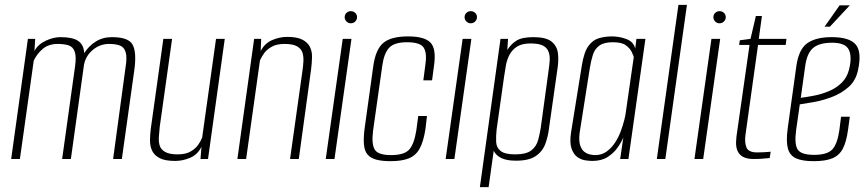

<svg xmlns="http://www.w3.org/2000/svg" viewBox="-20 -655 3576 791"><path d="M26 0 95 -495H125L122 -445Q136 -472 168 -487Q200 -502 229 -502Q279 -502 302 -486.5Q325 -471 327 -436Q345 -465 374 -483.5Q403 -502 441 -502Q509 -502 526 -471.5Q543 -441 534 -371L482 0H446L497 -376Q504 -418 498 -439Q492 -460 475 -467Q458 -474 429 -474Q392 -474 362.5 -449.5Q333 -425 326 -388L272 0H236L289 -380Q295 -421 288 -441.5Q281 -462 263 -468Q245 -474 218 -474Q180 -474 156 -453.5Q132 -433 119 -405L62 0Z M702 8Q660 8 638 -3.5Q616 -15 607 -33.5Q598 -52 598 -75Q598 -98 601 -123L653 -495H689L638 -132Q636 -111 634.5 -91Q633 -71 638 -55Q643 -39 660.5 -29Q678 -19 712 -19Q745 -19 765.5 -31Q786 -43 797 -59Q808 -75 813 -89L870 -495H906L837 0H806L810 -50Q794 -18 763.5 -5Q733 8 702 8Z M958 0 1027 -495H1056L1054 -445Q1071 -477 1101.5 -490Q1132 -503 1163 -503Q1204 -503 1226 -491.5Q1248 -480 1257 -461.5Q1266 -443 1265.5 -420Q1265 -397 1262 -372L1211 0H1175L1226 -363Q1229 -383 1230 -403Q1231 -423 1226 -438.5Q1221 -454 1204 -464Q1187 -474 1152 -474Q1120 -474 1099.5 -462.5Q1079 -451 1068 -435.5Q1057 -420 1051 -406L994 0Z M1322 0 1392 -495H1428L1358 0ZM1425 -559Q1415 -559 1407.5 -566.5Q1400 -574 1400 -584Q1400 -595 1407.5 -602Q1415 -609 1425 -609Q1436 -609 1443.5 -602Q1451 -595 1451 -584Q1451 -574 1443.5 -566.5Q1436 -559 1425 -559Z M1589 9Q1555 9 1531.5 3Q1508 -3 1495 -17.5Q1482 -32 1479.5 -58.5Q1477 -85 1482 -125L1518 -384Q1528 -453 1560 -479Q1592 -505 1661 -505Q1730 -505 1754 -479Q1778 -453 1768 -384L1760 -324H1724L1732 -385Q1740 -435 1726 -458Q1712 -481 1657 -481Q1604 -481 1583 -458Q1562 -435 1555 -385L1517 -117Q1510 -61 1524 -38.5Q1538 -16 1591 -16Q1645 -16 1665.5 -38.5Q1686 -61 1695 -117L1703 -177H1739L1733 -125Q1725 -72 1709 -43Q1693 -14 1664 -2.5Q1635 9 1589 9Z M1816 0 1886 -495H1922L1852 0ZM1919 -559Q1909 -559 1901.5 -566.5Q1894 -574 1894 -584Q1894 -595 1901.5 -602Q1909 -609 1919 -609Q1930 -609 1937.5 -602Q1945 -595 1945 -584Q1945 -574 1937.5 -566.5Q1930 -559 1919 -559Z M1957 116 2042 -495H2073L2070 -449Q2083 -471 2106 -486.5Q2129 -502 2177 -502Q2230 -502 2252.5 -483.5Q2275 -465 2278.5 -436Q2282 -407 2277 -374L2242 -128Q2238 -93 2226.5 -62Q2215 -31 2187 -12Q2159 7 2106 7Q2066 7 2044 -4.5Q2022 -16 2014 -34L1993 116ZM2102 -19Q2148 -19 2169 -35.5Q2190 -52 2197 -78Q2204 -104 2208 -130L2240 -364Q2243 -384 2244.5 -404Q2246 -424 2240.5 -440.5Q2235 -457 2218 -466.5Q2201 -476 2166 -476Q2131 -476 2111 -463.5Q2091 -451 2080 -431Q2069 -411 2064.5 -387Q2060 -363 2057 -341L2026 -122Q2023 -94 2024 -70.5Q2025 -47 2042.5 -33Q2060 -19 2102 -19Z M2420 8Q2409 8 2391.5 5.5Q2374 3 2358.5 -8Q2343 -19 2334.5 -43.5Q2326 -68 2333 -112L2377 -385Q2386 -441 2404.5 -466Q2423 -491 2448.5 -498Q2474 -505 2501 -505Q2532 -505 2561 -494Q2590 -483 2597 -455L2602 -495H2639L2569 0H2535L2548 -89Q2540 -69 2524 -46.5Q2508 -24 2483 -8Q2458 8 2420 8ZM2432 -16Q2459 -16 2479.5 -31Q2500 -46 2514.5 -68.5Q2529 -91 2538 -116Q2547 -141 2552 -161Q2557 -181 2558 -191L2591 -420Q2589 -427 2582.5 -441Q2576 -455 2559 -468Q2542 -481 2505 -481Q2468 -481 2449 -467Q2430 -453 2422.5 -429Q2415 -405 2410 -375L2368 -108Q2364 -76 2370 -57Q2376 -38 2387.5 -29.5Q2399 -21 2411.5 -18.5Q2424 -16 2432 -16Z M2686 0 2775 -635H2810L2721 0Z M2841 0 2911 -495H2947L2877 0ZM2944 -559Q2934 -559 2926.5 -566.5Q2919 -574 2919 -584Q2919 -595 2926.5 -602Q2934 -609 2944 -609Q2955 -609 2962.5 -602Q2970 -595 2970 -584Q2970 -574 2962.5 -566.5Q2955 -559 2944 -559Z M3085 0Q3063 0 3048.5 -5.5Q3034 -11 3025 -22.5Q3016 -34 3013.5 -51Q3011 -68 3014 -92L3068 -470H3025L3028 -489L3072 -495L3094 -589H3119L3106 -495H3220L3217 -470H3103L3051 -98Q3047 -67 3055.5 -47Q3064 -27 3100 -27Q3114 -27 3130 -28Q3146 -29 3155 -30L3151 -4Q3145 -4 3134.5 -2.5Q3124 -1 3111 -0.5Q3098 0 3085 0Z M3332 9Q3286 9 3260 -2.5Q3234 -14 3226 -43Q3218 -72 3225 -125L3261 -384Q3271 -453 3306.5 -477.5Q3342 -502 3406 -502Q3480 -502 3505.5 -471.5Q3531 -441 3515 -367Q3506 -323 3476 -296.5Q3446 -270 3407.5 -255.5Q3369 -241 3332.5 -234.5Q3296 -228 3275 -225L3260 -120Q3252 -62 3266 -39.5Q3280 -17 3334 -17Q3388 -17 3409 -39.5Q3430 -62 3438 -119L3445 -174H3481L3474 -122Q3467 -70 3452 -42Q3437 -14 3408.5 -2.5Q3380 9 3332 9ZM3279 -252Q3303 -255 3334 -261Q3365 -267 3395 -279.5Q3425 -292 3447.5 -314Q3470 -336 3478 -369Q3491 -421 3477 -450Q3463 -479 3408 -479Q3355 -479 3329.5 -457Q3304 -435 3297 -381ZM3377 -545 3439 -633H3481L3399 -545Z"/></svg>

Font: Alumni Sans ExtraLight
Style: Italic
Weight: 250
Italic angle: -8°
Version: Version 1.016